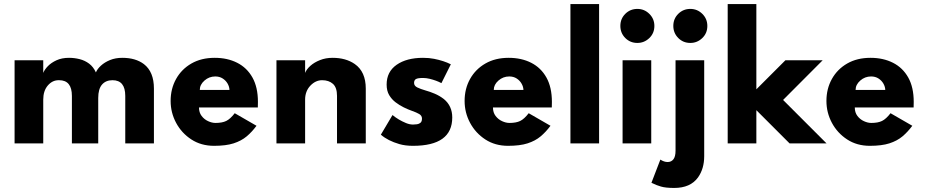

<svg xmlns="http://www.w3.org/2000/svg" viewBox="-20 -708 4572 948"><path d="M740 0H598.5V-234.5Q598.5 -312 535.5 -312Q502.5 -312 483.8 -290.5Q465 -269 465 -224V0H335V-234.5Q335 -312 272 -312H269.5Q238.5 -312 216 -285.8Q193.5 -259.5 193.5 -216V0H52V-410.5H193.5V-348Q200 -364.5 216.5 -381.5Q233 -398.5 259.2 -410.5Q285.5 -422.5 321 -422.5Q347.5 -422.5 373.2 -416Q399 -409.5 420 -393.8Q441 -378 453.5 -350.5Q460.5 -367.5 478.5 -384Q496.5 -400.5 523.2 -411.5Q550 -422.5 584 -422.5Q649.5 -422.5 690.5 -391.5Q740 -353.5 740 -270.5Z M1037 12Q973 12 924.8 -19.5Q876.5 -51 849.5 -101.5Q822.5 -152 822.5 -209.5Q822.5 -270 849.5 -318.2Q876.5 -366.5 925.2 -394.5Q974 -422.5 1040 -422.5Q1103 -422.5 1151.2 -398Q1199.5 -373.5 1226.5 -325.2Q1253.5 -277 1253.5 -205Q1253.5 -191 1253 -177.5H962.5Q962.5 -152.5 975.5 -135.5Q988.5 -118.5 1007.5 -109.8Q1026.5 -101 1044 -101Q1077 -101 1097 -110.8Q1117 -120.5 1139 -149L1246.5 -87Q1224 -56.5 1197.8 -34.5Q1171.5 -12.5 1133.5 -0.2Q1095.5 12 1037 12ZM1113 -264Q1112.5 -280 1103.8 -295.2Q1095 -310.5 1079.5 -320.5Q1064 -330.5 1043 -330.5Q1012.5 -330.5 989.5 -310.2Q966.5 -290 966.5 -264Z M1786 0H1644V-234.5Q1644 -276 1623.8 -294Q1603.5 -312 1570.5 -312Q1538 -312 1512.2 -284.8Q1486.5 -257.5 1486.5 -216V0H1345V-410.5H1486.5V-348Q1493.5 -366 1512.5 -383Q1531.5 -400 1559.8 -411.2Q1588 -422.5 1622 -422.5Q1687.5 -422.5 1731.5 -392Q1786 -354 1786 -270.5Z M2019 12Q1981.5 12 1952 3.5Q1895 -13 1860.5 -43L1918 -140Q1947 -116 1984.5 -100.5Q2002.5 -93 2019.5 -93Q2029 -93 2039.2 -94.5Q2049.5 -96 2056.5 -102.2Q2063.5 -108.5 2063.5 -122.5Q2063.5 -137 2049.8 -145Q2036 -153 2015.2 -160.2Q1994.5 -167.5 1973.2 -178Q1952 -188.5 1933 -203Q1914 -217.5 1901.5 -238.5Q1889 -259.5 1889 -290.5Q1889 -353.5 1938.2 -388Q1987.5 -422.5 2068.5 -422.5Q2099 -422.5 2123.5 -417.5Q2171.5 -408 2206 -390.5L2159.5 -297.5Q2135.5 -310.5 2101 -319Q2084.5 -323 2068.5 -323Q2043.5 -323 2034 -317.8Q2024.5 -312.5 2024.5 -298.5Q2024.5 -284 2040.5 -276.2Q2056.5 -268.5 2080.5 -261.5Q2102.5 -255.5 2126.2 -245.5Q2150 -235.5 2171.5 -219Q2213 -185 2213 -128Q2213 12 2019 12Z M2488.5 12Q2424.5 12 2376.2 -19.5Q2328 -51 2301 -101.5Q2274 -152 2274 -209.5Q2274 -270 2301 -318.2Q2328 -366.5 2376.8 -394.5Q2425.5 -422.5 2491.5 -422.5Q2554.5 -422.5 2602.8 -398Q2651 -373.5 2678 -325.2Q2705 -277 2705 -205Q2705 -191 2704.5 -177.5H2414Q2414 -152.5 2427 -135.5Q2440 -118.5 2459 -109.8Q2478 -101 2495.5 -101Q2528.5 -101 2548.5 -110.8Q2568.5 -120.5 2590.5 -149L2698 -87Q2675.5 -56.5 2649.2 -34.5Q2623 -12.5 2585 -0.2Q2547 12 2488.5 12ZM2564.5 -264Q2564 -280 2555.2 -295.2Q2546.5 -310.5 2531 -320.5Q2515.5 -330.5 2494.5 -330.5Q2464 -330.5 2441 -310.2Q2418 -290 2418 -264Z M2938 0H2796.5V-688H2938Z M3127 -496Q3091.5 -496 3067.2 -520.5Q3043 -545 3043 -580Q3043 -615.5 3067.5 -639.8Q3092 -664 3127 -664Q3161.5 -664 3186.2 -639.5Q3211 -615 3211 -580Q3211 -544 3186 -520Q3161 -496 3127 -496ZM3195.5 0H3054V-410.5H3195.5Z M3388.5 -496Q3353 -496 3328.8 -520.5Q3304.5 -545 3304.5 -580Q3304.5 -615.5 3329 -639.8Q3353.5 -664 3388.5 -664Q3423 -664 3447.8 -639.5Q3472.5 -615 3472.5 -580Q3472.5 -544 3447.5 -520Q3422.5 -496 3388.5 -496ZM3309 220Q3266.5 220 3243.2 213Q3220 206 3206.5 199L3196.5 194.5L3240.5 80Q3259 92 3276.5 92Q3294.5 92 3305 78.5Q3315.5 65 3315.5 36V-410.5H3457V63Q3457 125 3426.5 168Q3389 220 3309 220Z M4061 0H3878.5L3714.5 -164V0H3573V-688H3714.5V-267L3858 -410.5H4042L3846.5 -214.5Z M4275 12Q4211 12 4162.8 -19.5Q4114.5 -51 4087.5 -101.5Q4060.5 -152 4060.5 -209.5Q4060.5 -270 4087.5 -318.2Q4114.5 -366.5 4163.2 -394.5Q4212 -422.5 4278 -422.5Q4341 -422.5 4389.2 -398Q4437.5 -373.5 4464.5 -325.2Q4491.5 -277 4491.5 -205Q4491.5 -191 4491 -177.5H4200.5Q4200.5 -152.5 4213.5 -135.5Q4226.5 -118.5 4245.5 -109.8Q4264.5 -101 4282 -101Q4315 -101 4335 -110.8Q4355 -120.5 4377 -149L4484.5 -87Q4462 -56.5 4435.8 -34.5Q4409.5 -12.5 4371.5 -0.2Q4333.5 12 4275 12ZM4351 -264Q4350.5 -280 4341.8 -295.2Q4333 -310.5 4317.5 -320.5Q4302 -330.5 4281 -330.5Q4250.5 -330.5 4227.5 -310.2Q4204.5 -290 4204.5 -264Z"/></svg>

Font: Lucymar Sans
Style: Bold
Weight: 700
Foundry: The League of Moveable Type (original font) / Main changes by Cristiano Sobral with portions from Mirco Monsees
Version: Version 2.001;August 30, 2020;FontCreator 13.0.0.2681 64-bit